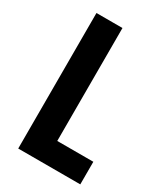

<svg xmlns="http://www.w3.org/2000/svg" viewBox="-179 -795 763 876"><g transform="rotate(30 203.0 -357.0)"><path d="M64 0H391V-119H201V-714H64Z"/></g></svg>

Font: Noto Sans Georgian ExtraCondensed Bold
Style: Regular
Weight: 700
Width: 2
Designer: Monotype Design Team, Akaki Razmadze
Foundry: Google LLC
Version: Version 2.005